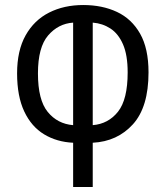

<svg xmlns="http://www.w3.org/2000/svg" viewBox="-20 -744 659 764"><path d="M271 0V-176Q206 -179 155.5 -209.5Q105 -240 76.5 -300.5Q48 -361 48 -452Q48 -543 82 -603.5Q116 -664 175.5 -694Q235 -724 311 -724Q387 -724 445.5 -696.5Q504 -669 537.5 -610Q571 -551 571 -456Q571 -318 509 -249.5Q447 -181 349 -176V0ZM271 -246V-654Q212 -650 171.5 -603Q131 -556 131 -452Q131 -346 170 -298.5Q209 -251 271 -246ZM349 -246Q411 -251 449.5 -299.5Q488 -348 488 -456Q488 -525 469.5 -567.5Q451 -610 419.5 -630.5Q388 -651 349 -654Z"/></svg>

Font: Noto Sans Georgian ExtraCondensed
Style: Regular
Weight: 400
Width: 2
Designer: Monotype Design Team, Akaki Razmadze
Foundry: Google LLC
Version: Version 2.005; ttfautohint (v1.8.4.7-5d5b)